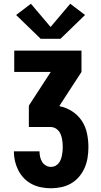

<svg xmlns="http://www.w3.org/2000/svg" viewBox="-20 -790 540 1025"><path d="M252 215Q226 215 200 210Q174 205 150.5 193Q127 181 108.5 162Q90 143 78 119.5Q66 96 60 70.5Q54 45 54 18H191Q191 33 194 47Q197 61 204.5 73.5Q212 86 225 93.5Q238 101 252 101Q264 101 274.5 96Q285 91 292.5 82Q300 73 304 62.5Q308 52 310.5 40.5Q313 29 314 17.5Q315 6 315 -5Q315 -5 315 -5Q315 -5 315 -5Q315 -17 314 -28.5Q313 -40 310.5 -51.5Q308 -63 303.5 -74Q299 -85 291 -93.5Q283 -102 272.5 -107Q262 -112 250 -112H134V-226L251 -406H56V-520H415V-406L298 -226V-223Q334 -216 365.5 -195.5Q397 -175 417 -144.5Q437 -114 444.5 -77.5Q452 -41 452 -5Q452 24 447.5 52Q443 80 432 105.5Q421 131 402.5 153Q384 175 360 189Q336 203 308 209Q280 215 252 215ZM197 -583 66 -710 145 -770 250 -646 355 -770 434 -710 303 -583Z"/></svg>

Font: Iosevka SS04 Heavy
Style: Regular
Weight: 900
Monospace: yes
Designer: Belleve Invis
Foundry: Belleve Invis
Version: Version 19.0.0; ttfautohint (v1.8.4)